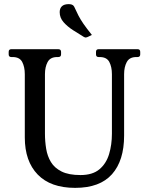

<svg xmlns="http://www.w3.org/2000/svg" viewBox="-20 -898 708 929"><path d="M645.5 -660Q658.5 -660 658.5 -647V-635Q658.5 -622 645.5 -622H639.5Q606.5 -622 593.5 -598Q580.5 -574 580.5 -539V-242Q580.5 -121 521.9 -55Q463.2 11 343.5 11Q224.8 11 162.4 -53.5Q100 -118 100 -233V-539Q100 -574 87.5 -598Q75 -622 41 -622H35Q22 -622 22 -635V-647Q22 -660 35 -660H261.5Q275.5 -660 275.5 -647V-635Q275.5 -622 261.5 -622H256.5Q223.5 -622 210.5 -598Q197.5 -574 197.5 -539V-251Q197.5 -214 203.4 -178.2Q209.2 -142.5 226.4 -114Q243.5 -85.5 277.9 -68.2Q312.3 -51 369.5 -51Q428 -51 461 -78.8Q494 -106.5 507.8 -152.2Q521.5 -198 521.5 -251V-539Q521.5 -574 509 -598Q496.5 -622 462.5 -622H457.5Q444.5 -622 444.5 -635V-647Q444.5 -660 457.5 -660ZM424.5 -729 408.8 -721.2Q400 -716.8 396 -716.8Q393.5 -716 390.8 -717.2Q388 -718.5 385.5 -719.5Q360.8 -734.5 333.6 -751.9Q306.5 -769.2 287.6 -790.6Q268.8 -812 268.8 -839Q268.8 -857.5 279.6 -867.8Q290.5 -878 312.5 -878Q320.8 -878 327.8 -875.6Q334.8 -873.2 338.8 -866Q350 -841 359.8 -822.2Q369.5 -803.5 384.1 -782.4Q398.8 -761.2 424.5 -729Z"/></svg>

Font: Young Serif Light
Style: Regular
Weight: 300
Designer: Bastien Sozeau
Foundry: NBR — Bastien Sozeau
Version: Version 5.001